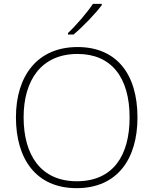

<svg xmlns="http://www.w3.org/2000/svg" viewBox="-20 -970 799 1000"><path d="M510 -943V-950H464C436 -907 376 -837 334 -798V-790H363C414 -833 477 -899 510 -943ZM696 -358C696 -588 584 -725 384 -725C175 -725 63 -575 63 -359C63 -142 168 10 379 10C591 10 696 -142 696 -358ZM103 -359C103 -552 195 -689 384 -689C560 -689 655 -567 655 -358C655 -160 569 -26 380 -26C192 -26 103 -163 103 -359Z"/></svg>

Font: Noto Sans Thai Looped ExtraLight
Style: Regular
Weight: 200
Designer: Sasikarn Vongin, Ben Mitchell
Foundry: The Fontpad Ltd
Version: Version 1.001